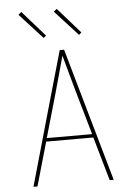

<svg xmlns="http://www.w3.org/2000/svg" viewBox="-62 -1008 725 1054"><g transform="rotate(-5 300.0 -481.0)"><path d="M79 0 218 -490 288 -735H312L521 0H499L430 -241H170L101 0ZM175 -260H425L359 -490Q344 -543 329.5 -596Q315 -649 300 -703Q285 -649 270.5 -596Q256 -543 241 -490ZM401 -809 274 -948 291 -962 415 -821ZM206 -809 79 -948 96 -962 220 -821Z"/></g></svg>

Font: Iosevka SS04 Thin Extended
Style: Regular
Weight: 100
Width: 7
Monospace: yes
Designer: Belleve Invis
Foundry: Belleve Invis
Version: Version 19.0.0; ttfautohint (v1.8.4)